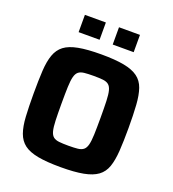

<svg xmlns="http://www.w3.org/2000/svg" viewBox="-156 -1000 1016 1127"><g transform="rotate(20 351.5 -436.5)"><path d="M351 8Q264 8 208.5 -2.5Q153 -13 122 -36.5Q91 -60 76.5 -100.5Q62 -141 58.5 -201Q55 -261 55 -344Q55 -427 58.5 -487Q62 -547 76.5 -587.5Q91 -628 122 -651.5Q153 -675 208.5 -685.5Q264 -696 351 -696Q437 -696 492.5 -685.5Q548 -675 580 -651.5Q612 -628 626 -587.5Q640 -547 644 -487Q648 -427 648 -344Q648 -261 644 -201Q640 -141 626 -100.5Q612 -60 580 -36.5Q548 -13 492.5 -2.5Q437 8 351 8ZM351 -126Q387 -126 409.5 -128.5Q432 -131 445 -141.5Q458 -152 464 -175Q470 -198 471.5 -239Q473 -280 473 -344Q473 -408 471.5 -449Q470 -490 464 -513Q458 -536 445 -546.5Q432 -557 409.5 -559.5Q387 -562 351 -562Q316 -562 293 -559.5Q270 -557 257 -546.5Q244 -536 238 -513Q232 -490 230.5 -449Q229 -408 229 -344Q229 -280 230.5 -239Q232 -198 238 -175Q244 -152 257 -141.5Q270 -131 293 -128.5Q316 -126 351 -126ZM180 -773V-881H311V-773ZM393 -773V-881H524V-773Z"/></g></svg>

Font: Saira Thin
Style: Bold
Weight: 700
Version: Version 1.101